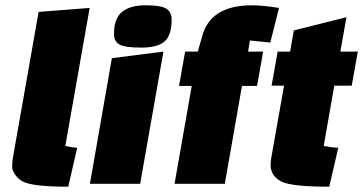

<svg xmlns="http://www.w3.org/2000/svg" viewBox="-20 -695 1373 726"><path d="M319 -665 227 -143Q256 -137 272 -136L238 11Q106 11 67 -8Q50 -17 38 -33.5Q26 -50 26 -64Q26 -78 28 -94L126 -650Z M320 0 403 -475 598 -500 510 0ZM411 -567Q411 -625 441.5 -650Q472 -675 530 -675Q588 -675 608.5 -662.5Q629 -650 629 -621Q629 -562 602.5 -538.5Q576 -515 514.5 -515Q453 -515 432 -526.5Q411 -538 411 -567Z M925 -542 918 -500H975L952 -370H895L830 0H640L705 -370H657L680 -500H728L745 -560Q777 -675 933 -675Q972 -675 1035 -665L1002 -534Z M1007 -371 1030 -500H1077L1091 -580L1290 -630L1267 -500H1333L1310 -371H1244L1204 -143Q1229 -138 1259 -136L1225 11Q1085 11 1045 -8Q1003 -29 1003 -73Q1003 -78 1005 -94L1054 -371Z"/></svg>

Font: Changa One
Style: Italic
Weight: 400
Italic angle: -12°
Designer: Eduardo Rodriguez Tunni
Foundry: Eduardo Rodriguez Tunni
Version: Version 1.003